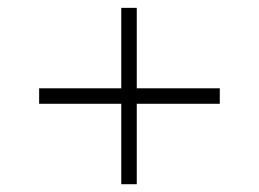

<svg xmlns="http://www.w3.org/2000/svg" viewBox="-20 -637 668 496"><path d="M333.3 -368.9V-161.1H293.3V-368.9H81.1V-408.9H293.3V-616.7H333.3V-408.9H547.8V-368.9Z"/></svg>

Font: Paperlogy 2 ExtraLight
Style: Regular
Weight: 250
Designer: redesigned by Lee Juim, glyphs from Gmarket Sans & Montserrat
Foundry: PT&
Version: Version 1.001